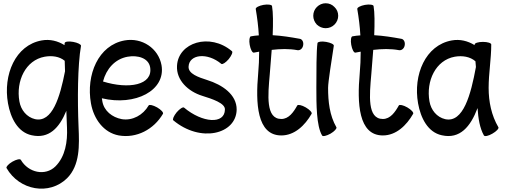

<svg xmlns="http://www.w3.org/2000/svg" viewBox="-20 -806 3110 1178"><path d="M377 -542C376 -540 376 -536 376 -529C334 -555 286 -567 236 -558C74 -529 -2 -347 29 -172C45 -82 89 6 175 24C280 47 344 -21 387 -126C388 -89 390 -54 391 -24C395 63 381 154 320 215C258 276 154 254 108 175C104 167 80 172 56 186C32 200 16 218 20 225C99 363 283 395 392 287C471 207 467 86 462 -27C455 -193 456 -404 477 -525C478 -533 457 -544 429 -549C402 -554 378 -551 377 -542ZM195 -75C144 -87 108 -131 99 -184C77 -309 137 -437 254 -458C298 -466 345 -460 377 -433C378 -413 378 -392 379 -369C348 -210 301 -52 195 -75Z M980 -108C984 -116 968 -133 944 -147C919 -161 896 -166 892 -159C858 -100 793 -64 727 -75C668 -86 618 -126 608 -184C607 -190 606 -197 605 -203C810 -154 998 -251 971 -406C952 -510 851 -577 745 -558C583 -529 507 -347 538 -172C555 -76 616 8 709 25C818 44 924 -12 980 -108ZM763 -458C825 -469 891 -450 901 -394C920 -283 769 -257 612 -306C632 -383 685 -444 763 -458Z M1043 -68C1210 72 1429 18 1432 -133C1433 -226 1344 -286 1251 -315C1198 -332 1134 -353 1137 -398C1141 -473 1252 -486 1338 -414C1345 -409 1365 -422 1383 -443C1401 -465 1410 -487 1403 -492C1267 -607 1073 -545 1066 -402C1061 -314 1134 -245 1221 -218C1282 -199 1362 -173 1360 -134C1359 -42 1222 -51 1109 -146C1102 -151 1082 -138 1064 -117C1046 -95 1037 -73 1043 -68Z M1537 -483C1548 -485 1559 -487 1570 -489C1570 -444 1568 -400 1564 -355C1548 -175 1555 25 1706 25C1787 25 1851 -36 1892 -108C1896 -116 1880 -133 1856 -147C1832 -161 1808 -166 1804 -159C1781 -118 1752 -76 1706 -76C1609 -76 1624 -223 1635 -349C1639 -395 1643 -448 1647 -500C1700 -506 1753 -508 1806 -498C1822 -496 1837 -509 1840 -528C1844 -548 1834 -566 1819 -568C1764 -578 1708 -587 1653 -590C1656 -663 1656 -729 1649 -769C1648 -777 1624 -781 1596 -776C1569 -771 1548 -760 1549 -751C1558 -698 1565 -644 1568 -589C1551 -588 1535 -586 1519 -583C1511 -582 1507 -558 1512 -531C1517 -503 1528 -482 1537 -483Z M2055 -709C2055 -730 2047 -749 2032 -763C2018 -778 1999 -786 1978 -786C1958 -786 1939 -778 1924 -763C1910 -749 1902 -730 1902 -709C1902 -689 1910 -670 1924 -655C1939 -641 1958 -633 1978 -633C1999 -633 2018 -641 2032 -655C2047 -670 2055 -689 2055 -709ZM1928 -542C1921 -498 1921 -359 1921 -267C1921 -167 1921 -34 1956 25C1960 33 1983 28 2008 14C2032 0 2048 -18 2044 -25C2002 -98 1993 -183 1993 -267C1993 -304 2015 -439 2028 -525C2030 -534 2009 -544 1981 -549C1953 -554 1930 -550 1928 -542Z M2160 -483C2171 -485 2182 -487 2193 -489C2193 -444 2191 -400 2187 -355C2171 -175 2178 25 2329 25C2410 25 2474 -36 2515 -108C2519 -116 2503 -133 2479 -147C2455 -161 2431 -166 2427 -159C2404 -118 2375 -76 2329 -76C2232 -76 2247 -223 2258 -349C2262 -395 2266 -448 2270 -500C2323 -506 2376 -508 2429 -498C2445 -496 2460 -509 2463 -528C2467 -548 2457 -566 2442 -568C2387 -578 2331 -587 2276 -590C2279 -663 2279 -729 2272 -769C2271 -777 2247 -781 2219 -776C2192 -771 2171 -760 2172 -751C2181 -698 2188 -644 2191 -589C2174 -588 2158 -586 2142 -583C2134 -582 2130 -558 2135 -531C2140 -503 2151 -482 2160 -483Z M3038 -25C2995 -98 2978 -182 2978 -267C2978 -356 2994 -444 2994 -533C2994 -542 2971 -549 2943 -549C2915 -549 2892 -542 2892 -533V-529C2850 -555 2802 -567 2752 -558C2590 -529 2514 -347 2545 -172C2561 -82 2605 6 2691 24C2802 49 2867 -29 2910 -143C2914 -79 2924 -19 2949 25C2954 33 2977 28 3001 14C3026 0 3042 -18 3038 -25ZM2711 -75C2660 -87 2624 -131 2615 -184C2593 -309 2653 -437 2770 -458C2816 -466 2864 -459 2897 -430C2898 -418 2899 -407 2900 -395C2869 -227 2823 -50 2711 -75Z"/></svg>

Font: Nupuram Condensed Medium
Style: Regular
Weight: 500
Width: 3
Designer: Santhosh Thottingal (santhosh.thottingal@gmail.com)
Foundry: SMC
Version: Version 1.000